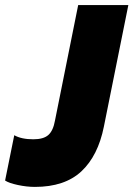

<svg xmlns="http://www.w3.org/2000/svg" viewBox="-68 -719 524 754"><path d="M-48 -10 -12 -188Q16 -172 63 -172Q103 -172 122 -189Q141 -206 148 -246L239 -699H436L340 -222Q317 -107 251.5 -46Q186 15 69 15Q37 15 2 7.5Q-33 0 -48 -10Z"/></svg>

Font: Readiness ExtraBold
Style: Italic
Weight: 800
Italic angle: -12°
Designer: Katatrad Team
Foundry: CadsonDemak
Version: Version 1.00;January 16, 2020;FontCreator 12.0.0.2550 64-bit